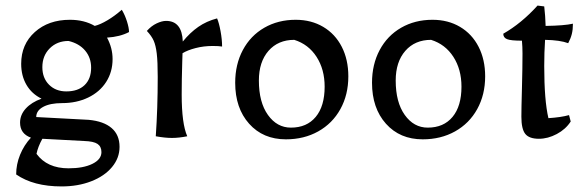

<svg xmlns="http://www.w3.org/2000/svg" viewBox="-20 -489 2098 689"><path d="M38 137Q38 101 52 66.5Q66 32 91 5Q52 -9 52 -49Q52 -77 72.5 -99.5Q93 -122 129 -135Q94 -152 75 -184.5Q56 -217 56 -260Q56 -330 105 -374Q154 -418 231 -418Q282 -418 320 -396Q340 -401 366 -416.5Q392 -432 417 -454Q428 -436 435.5 -412.5Q443 -389 443 -374Q411 -357 364 -354Q384 -317 384 -277Q384 -231 361 -195Q338 -159 296.5 -139Q255 -119 203 -119Q160 -119 135 -105.5Q110 -92 110 -69L298 -59Q352 -54 380.5 -29.5Q409 -5 409 38Q409 78 382 110.5Q355 143 307.5 161.5Q260 180 201 180Q100 180 38 137ZM307 -246Q307 -282 285.5 -307.5Q264 -333 226 -342Q185 -342 158.5 -315.5Q132 -289 132 -248Q132 -209 156 -185Q180 -161 218 -161Q260 -161 283.5 -183.5Q307 -206 307 -246ZM344 57Q344 37 330 27.5Q316 18 282 17L132 9Q116 38 111 63Q149 115 226 115Q279 115 311.5 99Q344 83 344 57Z M539 0Q546 -100 546 -213Q546 -268 542.5 -297Q539 -326 531.5 -343Q524 -360 507 -378Q523 -396 542 -405Q561 -414 576 -414Q633 -414 636 -340Q662 -372 691.5 -392.5Q721 -413 759 -423Q766 -407 771.5 -377Q777 -347 777 -322Q765 -324 743 -324Q711 -324 682 -316.5Q653 -309 635 -298L634 -267Q632 -201 632 -150Q632 -45 652 0Q622 6 597 6Q572 6 539 0Z M824 -192Q824 -258 851.5 -309.5Q879 -361 928.5 -389.5Q978 -418 1041 -418Q1097 -418 1140 -392.5Q1183 -367 1206.5 -321Q1230 -275 1230 -215Q1230 -149 1201.5 -97.5Q1173 -46 1122 -17.5Q1071 11 1006 11Q924 11 874 -45Q824 -101 824 -192ZM1145 -178Q1145 -240 1116 -285Q1087 -330 1036 -346Q978 -346 943.5 -306.5Q909 -267 909 -200Q909 -122 941.5 -76.5Q974 -31 1024 -31Q1081 -31 1113 -69.5Q1145 -108 1145 -178Z M1315 -192Q1315 -258 1342.5 -309.5Q1370 -361 1419.5 -389.5Q1469 -418 1532 -418Q1588 -418 1631 -392.5Q1674 -367 1697.5 -321Q1721 -275 1721 -215Q1721 -149 1692.5 -97.5Q1664 -46 1613 -17.5Q1562 11 1497 11Q1415 11 1365 -45Q1315 -101 1315 -192ZM1636 -178Q1636 -240 1607 -285Q1578 -330 1527 -346Q1469 -346 1434.5 -306.5Q1400 -267 1400 -200Q1400 -122 1432.5 -76.5Q1465 -31 1515 -31Q1572 -31 1604 -69.5Q1636 -108 1636 -178Z M1851 -70Q1851 -101 1853 -171Q1855 -247 1855 -297Q1855 -321 1853 -343Q1813 -343 1799.5 -348.5Q1786 -354 1786 -368Q1851 -405 1909 -469L1933 -466Q1937 -432 1938 -396Q2005 -397 2036 -404Q2036 -383 2032 -367Q2028 -351 2019 -334Q1990 -345 1936 -346Q1933 -301 1933 -252Q1933 -129 1948 -65Q1994 -68 2022 -76L2028 -53Q2010 -25 1978 -8Q1946 9 1914 9Q1879 9 1865 -8.5Q1851 -26 1851 -70Z"/></svg>

Font: Mirza
Style: Regular
Weight: 400
Designer: Arabic design by Kourosh Beigpour, Latin design by Eduardo Tunni, engineering by Lasse Fister
Version: Version 1.0010g